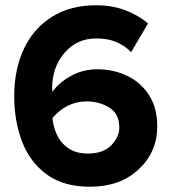

<svg xmlns="http://www.w3.org/2000/svg" viewBox="-20 -697 648 729"><path d="M322 12Q221 12 157 -35Q93 -82 63.5 -160Q34 -238 34 -332Q34 -433 70.5 -511Q107 -589 177 -633Q247 -677 345 -677Q406 -677 456 -658Q506 -639 542 -608L478 -499Q452 -525 420.5 -538Q389 -551 345 -551Q272 -551 225 -496.5Q178 -442 178 -362Q178 -355 179 -348Q203 -383 249 -408.5Q295 -434 350 -434Q410 -434 462 -409.5Q514 -385 545.5 -336.5Q577 -288 577 -217Q577 -120 506.5 -54Q436 12 322 12ZM314 -114Q372 -114 402.5 -145.5Q433 -177 433 -212Q433 -265 395 -288.5Q357 -312 309 -312Q234 -312 179 -249Q182 -216 196 -185.5Q210 -155 239 -134.5Q268 -114 314 -114Z"/></svg>

Font: UN Bangla
Style: Bold
Weight: 700
Designer: Desinged by Rajon, Unicode developed by Rashed (IMGN)
Version: Version 2.001;March 19, 2023;FontCreator 14.0.0.2901 64-bit